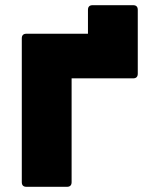

<svg xmlns="http://www.w3.org/2000/svg" viewBox="-20 -678 581 740"><path d="M64 24V-530Q64 -548 82 -548H319V-640Q319 -658 337 -658H493Q511 -658 511 -640V-394Q511 -376 493 -376H256V24Q256 42 238 42H82Q64 42 64 24Z"/></svg>

Font: LINE Seed JP_TTF ExtraBold
Style: Regular
Weight: 800
Designer: LY Corporation & Fontrix & Fontworks
Version: Version 1.015